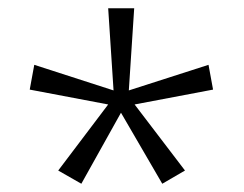

<svg xmlns="http://www.w3.org/2000/svg" viewBox="-20 -779 591 465"><path d="M305 -759 292 -560 485 -622 496 -562 306 -526 428 -366 373 -334 273 -506 177 -334 121 -366 242 -526 52 -562 63 -622 255 -560 242 -759Z"/></svg>

Font: Noto Sans Khmer Light
Style: Regular
Weight: 300
Version: Version 2.003